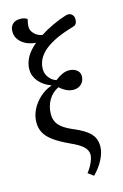

<svg xmlns="http://www.w3.org/2000/svg" viewBox="-149 -846 734 1143"><g transform="rotate(-15 218.5 -274.0)"><path d="M282 234 248 209Q268 184 281 155Q294 126 294 107Q294 80 271.5 58Q249 36 193 11Q133 -17 98 -42.5Q63 -68 47.5 -96.5Q32 -125 32 -161Q32 -201 50.5 -238.5Q69 -276 101.5 -306Q134 -336 175 -350V-352Q128 -369 100.5 -402.5Q73 -436 73 -476Q73 -554 153 -620Q101 -624 67.5 -652Q34 -680 34 -720Q34 -749 50.5 -765.5Q67 -782 98 -782Q124 -782 141 -770Q137 -750 135.5 -741.5Q134 -733 134 -724Q134 -699 153.5 -679.5Q173 -660 202 -655Q237 -678 282 -699Q327 -720 367 -732Q387 -738 401.5 -727Q416 -716 416 -696Q416 -663 393 -656Q270 -621 210.5 -572Q151 -523 151 -458Q151 -429 168.5 -405.5Q186 -382 213 -374Q260 -411 298 -411Q327 -411 346 -396.5Q365 -382 365 -359Q365 -329 346 -310.5Q327 -292 297 -292Q255 -292 213 -330Q173 -311 150.5 -272Q128 -233 128 -185Q128 -146 150.5 -119.5Q173 -93 225 -70Q278 -48 308 -27Q338 -6 350.5 18Q363 42 363 75Q363 110 341.5 153Q320 196 282 234Z"/></g></svg>

Font: Literata 12pt
Style: Italic
Weight: 400
Italic angle: -2°
Designer: Latin by Veronika Burian and Jose Scaglione. Greek by Irene Vlachou. Cyrillic by Vera Evstafieva
Foundry: TypeTogether
Version: Version 3.002